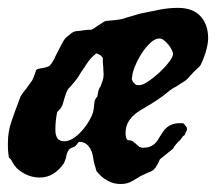

<svg xmlns="http://www.w3.org/2000/svg" viewBox="-28 -442 546 478"><path d="M423.3 -135.3H424.8Q431.2 -135.3 432.6 -129.4Q437.5 -126.5 437.5 -121.6Q437.5 -116.2 433.6 -111.3Q433.6 -107.4 431.6 -105.7Q429.7 -104 427.7 -103Q425.3 -99.1 422.4 -95.5Q419.4 -91.8 415.5 -88.9Q412.6 -85 408.9 -81.1Q405.3 -77.1 402.8 -71.8L370.1 -45.4Q365.7 -34.7 359.6 -25.4Q353.5 -16.1 341.3 -12.7Q334.5 -9.3 327.1 -6.1Q319.8 -2.9 313.5 1.5Q304.7 7.3 295.2 11.7Q285.6 16.1 272 16.1Q254.4 16.1 239.3 7.6Q224.1 -1 212.9 -15.1Q211.9 -16.1 210.4 -22.2Q209 -28.3 208 -30.3L205.6 -39.6Q204.6 -46.4 202.9 -55.2Q201.2 -64 197 -71.5Q192.9 -79.1 186 -84Q179.2 -88.9 168.5 -88.9Q166 -86.4 165.5 -85.7Q165 -85 164.1 -83.5Q162.6 -81.5 159.7 -78.6Q156.7 -75.7 149.4 -73.7Q142.6 -69.8 139.9 -63.2Q137.2 -56.6 136.2 -48.8Q134.8 -44.9 133.1 -40.3Q131.3 -35.6 130.4 -34.7Q119.1 -18.1 104 -9Q88.9 0 71.3 0Q54.7 0 39.8 -6.3Q24.9 -12.7 13.7 -23.4Q11.7 -25.9 9 -29.1Q6.3 -32.2 4.4 -36.1Q2 -40.5 -0.2 -43.9Q-2.4 -47.4 -5.9 -49.8Q-6.8 -56.2 -7.3 -60.8Q-7.8 -65.4 -8.1 -69.3Q-8.3 -73.2 -8.3 -77.4Q-8.3 -81.5 -8.3 -86.9Q-8.3 -113.8 0.5 -139.6Q9.3 -165.5 19.5 -191.9Q20.5 -194.3 21.2 -196.5Q22 -198.7 22.9 -201.2Q26.4 -207.5 30 -212.2Q33.7 -216.8 38.1 -222.2Q42.5 -229 47.6 -235.4Q52.7 -241.7 55.2 -248.5Q55.7 -249 57.6 -254.6Q59.6 -260.3 62 -267.6Q64 -270 68.8 -271Q73.7 -272 79.6 -272.9H80.6Q83.5 -273.9 86.7 -274.7Q89.8 -275.4 92.3 -276.4Q96.7 -278.3 101.8 -286.4Q106.9 -294.4 112.3 -306.6Q119.1 -319.3 125.7 -332.3Q132.3 -345.2 137.7 -349.6Q142.1 -353.5 149.2 -358.9Q156.2 -364.3 164.1 -364.7Q165 -364.7 169.9 -365.2Q174.8 -365.7 181.6 -366.7Q187.5 -367.7 194.6 -367.9Q201.7 -368.2 200.2 -368.2Q206.5 -371.1 217.3 -379.4Q222.7 -382.3 227.8 -386Q232.9 -389.6 237.3 -390.1Q238.8 -390.1 244.4 -390.6Q250 -391.1 256.8 -391.8Q263.7 -392.6 270.3 -393.6Q276.9 -394.5 279.8 -396Q282.2 -396 283.2 -397Q284.2 -397.5 291.3 -399.4Q298.3 -401.4 321.3 -408.2Q344.7 -413.1 368.2 -417.7Q391.6 -422.4 415 -422.4Q451.7 -422.4 470.9 -401.9Q490.2 -381.3 490.2 -346.2Q490.2 -339.4 488.5 -330.3Q486.8 -321.3 483.9 -311.8Q481 -302.2 477.5 -293.7Q474.1 -285.2 470.7 -278.8Q470.7 -278.3 469 -276.6Q467.3 -274.9 464.6 -272.5Q461.9 -270 459.5 -267.8Q457 -265.6 455.6 -264.2L444.3 -252Q438.5 -245.1 434.1 -241.7Q430.7 -239.3 421.9 -233.9Q416.5 -230 411.1 -226.8Q405.8 -223.6 403.8 -223.1Q400.9 -221.2 394.5 -216.6Q388.2 -211.9 380.4 -205.1Q375 -201.2 370.4 -198Q365.7 -194.8 359.9 -190.9Q355.5 -188.5 351.1 -185.3Q346.7 -182.1 341.3 -179.2Q331.1 -173.3 321 -167.2Q311 -161.1 303 -153.3Q294.9 -145.5 289.8 -135.3Q284.7 -125 284.7 -111.3Q284.7 -109.4 284.7 -106.9Q284.7 -104.5 285.6 -102.1Q285.6 -97.2 290 -92.8H293.9Q299.3 -92.8 302.2 -90.3Q305.2 -87.9 308.6 -85.4Q312.5 -82 316.9 -78.1Q321.3 -74.2 328.1 -74.2Q337.9 -74.2 344.5 -76.7Q351.1 -79.1 355.7 -83Q360.4 -86.9 363.8 -91.8Q367.2 -96.7 370.1 -102.1Q374 -107.9 377.9 -114Q381.8 -120.1 387.7 -125Q393.6 -129.9 402.1 -132.8Q410.6 -135.7 423.3 -135.3ZM109.9 -118.2Q109.9 -105.5 114.7 -97.9Q119.6 -90.3 132.8 -90.3Q142.1 -90.3 152.3 -96.4Q162.6 -102.5 171.6 -111.8Q180.7 -121.1 187.7 -131.3Q194.8 -141.6 198.7 -150.4Q204.1 -159.7 205.6 -173.3Q206.1 -179.7 207 -186.8Q208 -193.8 211.9 -199.2Q213.4 -199.2 214.1 -201.4Q214.8 -203.6 217.3 -217.3Q218.3 -219.2 219.2 -221.7Q220.2 -224.1 222.2 -226.6Q224.6 -232.9 227.3 -240.5Q230 -248 230 -256.8Q230 -258.8 229.5 -264.2Q229 -269.5 229 -276.4Q228 -282.7 228 -288.8Q228 -294.9 228 -298.3L222.2 -304.2Q220.2 -305.2 218 -306.6Q215.8 -308.1 211.4 -309.1Q198.7 -298.3 192.4 -289.6Q186 -280.8 180.7 -272Q175.3 -265.1 170.4 -256.6Q165.5 -248 162.1 -244.1Q161.1 -242.7 158.2 -239.3Q155.3 -235.8 152.3 -232.2Q149.4 -228.5 146.7 -225.6Q144 -222.7 143.1 -222.2Q138.7 -216.3 136.7 -210.2Q134.8 -204.1 132.8 -198.7Q130.9 -190.9 127.9 -181.9Q125 -172.9 114.3 -163.1Q112.8 -156.2 112.1 -150.6Q111.3 -145 110.8 -139.9Q110.4 -134.8 110.1 -129.6Q109.9 -124.5 109.9 -118.2ZM300.8 -248.5Q300.8 -247.6 300.3 -247.1Q299.8 -246.6 299.8 -245.6Q299.8 -244.6 302.7 -238.3L308.6 -232.4Q310.5 -230.5 314.5 -230.2Q318.4 -230 319.3 -230Q327.1 -230 341.3 -239.5Q355.5 -249 369.1 -261.7Q382.8 -274.4 392.8 -287.6Q402.8 -300.8 402.8 -307.6Q402.8 -311 399.7 -317.6Q396.5 -324.2 391.4 -330.6Q386.2 -336.9 380.4 -341.6Q374.5 -346.2 368.7 -346.2Q357.9 -346.2 345.9 -335Q334 -323.7 324 -307.9Q314 -292 307.4 -275.4Q300.8 -258.8 300.8 -248.5Z"/></svg>

Font: IM FELL English
Style: Italic
Weight: 400
Italic angle: -18°
Designer: Igino Marini
Foundry: Igino Marini
Version: 3.00